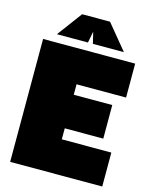

<svg xmlns="http://www.w3.org/2000/svg" viewBox="-125 -930 799 1011"><g transform="rotate(15 274.5 -424.5)"><path d="M30 -670H532V-485H262V-428H472V-245H262V-185H532V0H30ZM195 -849H347L459 -713H290L275 -775L263 -713H94Z"/></g></svg>

Font: Cairo Black
Style: Regular
Weight: 900
Designer: Mohamed Gaber, Accademia di Belle Arti di Urbino and others
Foundry: Kief Type Foundry, Accademia di Belle Arti di Urbino and others
Version: Version 3.011